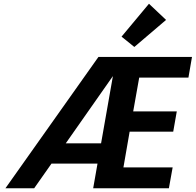

<svg xmlns="http://www.w3.org/2000/svg" viewBox="-20 -1002 1042 1022"><path d="M627 -807 773 -982 864 -896 695 -752ZM721 -589 689 -409H921L902 -301H670L637 -111H899L879 0H476L499 -131H254L162 0H9L504 -699H1002L983 -589ZM518 -239 581 -597 330 -239Z"/></svg>

Font: Fz Poppins SemBd
Style: Italic
Weight: 600
Italic angle: -10°
Designer: Ninad Kale (Devanagari), Jonny Pinhorn (Latin)
Foundry: Indian Type Foundry
Version: Vit hóa bi Vntype.Com & FontZin.Com